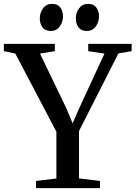

<svg xmlns="http://www.w3.org/2000/svg" viewBox="-35 -969 698 989"><path d="M255.5 -49.5V-290.5L44 -693L-15 -705.5V-743H247.5V-705.5L171 -693L308.5 -407.5L339 -333.5L370.5 -406L503 -693L419.5 -705.5V-743H643V-705.5L575 -694L372 -294V-50L480 -37V0H150.5V-37ZM225.5 -809.5Q198 -809.5 184 -828.2Q170 -847 170 -873.5Q170 -903.5 186.8 -926.2Q203.5 -949 233 -949H234Q261.5 -949 275.5 -930.5Q289.5 -912 289.5 -885Q289.5 -856 272.8 -832.8Q256 -809.5 226.5 -809.5ZM411 -809.5Q383.5 -809.5 369.5 -828.2Q355.5 -847 355.5 -873.5Q355.5 -903.5 372.2 -926.2Q389 -949 418.5 -949H419.5Q447 -949 461 -930.5Q475 -912 475 -885Q475 -856 458.5 -832.8Q442 -809.5 412 -809.5Z"/></svg>

Font: Merriweather 72pt Medium
Style: Regular
Weight: 500
Version: Version 2.100